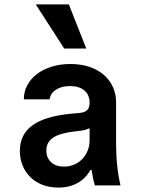

<svg xmlns="http://www.w3.org/2000/svg" viewBox="-20 -840 640 870"><path d="M386 -375Q386 -352 375 -341Q364 -330 338 -328L305 -325Q185 -314 127.5 -272.5Q70 -231 70 -156Q70 -119 83 -88.5Q96 -58 119 -36Q142 -14 174 -2Q206 10 245 10Q286 10 318 -4Q350 -18 372 -44Q394 -70 406 -107.5Q418 -145 418 -193L365 -70H395Q398 -50 401.5 -32.5Q405 -15 410 0H526Q516 -42 511 -90Q506 -138 506 -193V-376Q506 -415 491 -447Q476 -479 449 -502Q422 -525 384 -537.5Q346 -550 299 -550Q253 -550 214.5 -538Q176 -526 148 -505Q120 -484 104 -454.5Q88 -425 88 -390H205Q208 -417 233.5 -433.5Q259 -450 297 -450Q339 -450 362.5 -430Q386 -410 386 -375ZM386 -292V-204Q386 -179 377 -157Q368 -135 352.5 -119Q337 -103 315.5 -94Q294 -85 270 -85Q233 -85 211.5 -105Q190 -125 190 -158Q190 -195 219.5 -215.5Q249 -236 315 -244L347 -248Q389 -253 408 -278.5Q427 -304 427 -352ZM271 -620 142 -820H292L371 -620Z"/></svg>

Font: CommitMonoV143 ExtLt
Style: Regular
Weight: 200
Monospace: yes
Designer: Eigil Nikolajsen
Foundry: Eigil Nikolajsen
Version: Version 1.143